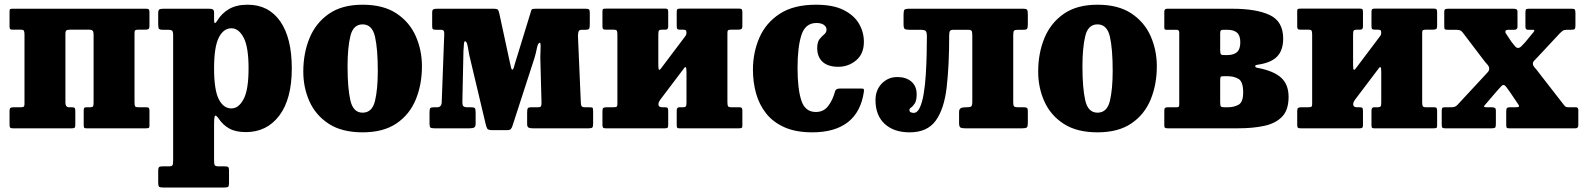

<svg xmlns="http://www.w3.org/2000/svg" viewBox="-20 -558 6886 835"><path d="M264.5 -112Q264.5 -91.5 280.5 -91.5H292Q301.5 -91.5 304.5 -88.5Q307.5 -85.5 307.5 -74.5V-15Q307.5 -6 304.8 -3Q302 0 293.5 0H35.5Q26.5 0 24 -3.2Q21.5 -6.5 21.5 -16V-75.5Q21.5 -86 25.5 -88.8Q29.5 -91.5 39.5 -91.5H69.5Q79 -91.5 82.8 -93.8Q86.5 -96 86.5 -105.5V-406.5Q86.5 -419.5 84 -424.2Q81.5 -429 68.5 -429H34.5Q26 -429 23.8 -432Q21.5 -435 21.5 -444V-509Q21.5 -517.5 25 -518.8Q28.5 -520 37 -520H616Q625 -520 627.5 -516.8Q630 -513.5 630 -504V-445Q630 -434.5 625.8 -431.8Q621.5 -429 612 -429H582Q572 -429 568.5 -426.5Q565 -424 565 -415V-114Q565 -101 567.2 -96.2Q569.5 -91.5 583 -91.5H617Q625 -91.5 627.5 -88.2Q630 -85 630 -76.5V-11Q630 -3 626.2 -1.5Q622.5 0 614.5 0H355Q347 0 345.5 -3.8Q344 -7.5 344 -15.5V-77Q344 -85.5 346.2 -88.5Q348.5 -91.5 356 -91.5H371.5Q381 -91.5 384 -94.8Q387 -98 387 -111V-408.5Q387 -420 382.8 -424.5Q378.5 -429 366.5 -429H285Q273 -429 268.8 -425.8Q264.5 -422.5 264.5 -409.5Z M668 -453V-499Q668 -513.5 672.8 -516.8Q677.5 -520 691 -520H889.5Q900.5 -520 905.8 -517Q911 -514 911 -502.5V-471Q911 -445.5 925.5 -469Q944 -500 976.2 -518.8Q1008.5 -537.5 1057 -537.5Q1148 -537.5 1198.5 -465.5Q1249 -393.5 1249 -260.5Q1249 -127.5 1194.8 -55.5Q1140.5 16.5 1049.5 16.5Q1005 16.5 977.2 1Q949.5 -14.5 931.5 -41.5Q921 -56.5 916 -55Q911 -53.5 911 -16V140.5Q911 156.5 914.5 161Q918 165.5 932.5 165.5H958.5Q968.5 165.5 972.2 168.5Q976 171.5 976 182.5V238Q976 251.5 972 254.5Q968 257.5 954 257.5H688.5Q675 257.5 671.5 253.5Q668 249.5 668 236.5V184Q668 173.5 671 169.5Q674 165.5 685 165.5H712.5Q726.5 165.5 729.8 161Q733 156.5 733 140V-404.5Q733 -420.5 728.5 -424.5Q724 -428.5 712 -428.5H688Q675 -428.5 671.5 -432.8Q668 -437 668 -453ZM911 -260.5Q911 -167.5 931.2 -127Q951.5 -86.5 986.5 -86.5Q1018 -86.5 1039.5 -127Q1061 -167.5 1061 -260.5Q1061 -354 1039.5 -394.5Q1018 -435 986.5 -435Q952 -435 931.5 -394.5Q911 -354 911 -260.5Z M1299 -246.5Q1299 -326.5 1326.2 -392.5Q1353.5 -458.5 1410.5 -498Q1467.5 -537.5 1557 -537.5Q1647 -537.5 1704 -499.8Q1761 -462 1788 -401Q1815 -340 1815 -270Q1815 -190 1788 -124.8Q1761 -59.5 1704 -21Q1647 17.5 1557 17.5Q1467.5 17.5 1410.5 -19.2Q1353.5 -56 1326.2 -116.2Q1299 -176.5 1299 -246.5ZM1491.5 -270Q1491.5 -174.5 1503.8 -121.2Q1516 -68 1557 -68Q1598.5 -68 1610.8 -118.8Q1623 -169.5 1623 -250Q1623 -345.5 1610.8 -398.8Q1598.5 -452 1557 -452Q1516 -452 1503.8 -401.2Q1491.5 -350.5 1491.5 -270Z M1896.5 -428.5H1876.5Q1866.5 -428.5 1863 -431Q1859.5 -433.5 1859.5 -443.5V-503Q1859.5 -515 1864.8 -517.5Q1870 -520 1880.5 -520H2126.5Q2143 -520 2146.2 -514.5Q2149.5 -509 2152 -497L2197 -288.5Q2200.5 -273.5 2202.5 -264.2Q2204.5 -255 2208.5 -255Q2213 -255 2218.5 -278.5L2287.5 -503Q2290 -513.5 2292.5 -516.8Q2295 -520 2309 -520H2527Q2538 -520 2541.5 -516.8Q2545 -513.5 2545 -502V-453.5Q2545 -437.5 2542 -433Q2539 -428.5 2526 -428.5H2510.5Q2499 -428.5 2496.2 -421.2Q2493.5 -414 2493.5 -401.5L2506 -112.5Q2506.5 -100 2509.8 -95.8Q2513 -91.5 2524 -91.5H2540.5Q2554.5 -91.5 2557 -89.2Q2559.5 -87 2559.5 -72.5V-21Q2559.5 -8.5 2556.5 -4.2Q2553.5 0 2541.5 0H2296.5Q2284.5 0 2278.5 -3.2Q2272.5 -6.5 2272.5 -19V-67.5Q2272.5 -82 2275 -86.8Q2277.5 -91.5 2292.5 -91.5H2318Q2330.5 -91.5 2332.8 -96Q2335 -100.5 2335 -112.5L2330 -299.5Q2329.5 -312.5 2330.5 -329.5Q2331.5 -346.5 2331.2 -359.2Q2331 -372 2328 -372Q2319.5 -372 2315 -348.8Q2310.5 -325.5 2304 -304.5L2208.5 -10Q2205.5 -1 2201.2 3.5Q2197 8 2184.5 8H2120.5Q2102.5 8 2098.8 1Q2095 -6 2092 -19L2021 -318Q2018.5 -328.5 2016.5 -342.8Q2014.5 -357 2011.2 -367.8Q2008 -378.5 2002 -378.5Q1999 -378.5 1997.8 -368.8Q1996.5 -359 1995.5 -336L1991 -124Q1990 -103.5 1994 -97.5Q1998 -91.5 2012.5 -91.5H2028Q2041 -91.5 2044.8 -88Q2048.5 -84.5 2048.5 -69.5V-20Q2048.5 -7 2042.2 -3.5Q2036 0 2022.5 0H1870Q1856 0 1852 -3.2Q1848 -6.5 1848 -20V-70.5Q1848 -84.5 1851.5 -88Q1855 -91.5 1868 -91.5H1881Q1900 -91.5 1901 -113.5L1912 -408.5Q1912.5 -418.5 1910 -423.5Q1907.5 -428.5 1896.5 -428.5Z M3143.5 -114Q3143.5 -101 3146 -96.2Q3148.5 -91.5 3161.5 -91.5H3195.5Q3203.5 -91.5 3206 -88.2Q3208.5 -85 3208.5 -76.5V-11Q3208.5 -3 3204.8 -1.5Q3201 0 3193 0H2934Q2926 0 2924.5 -3.8Q2923 -7.5 2923 -15.5V-77Q2923 -91.5 2934 -91.5H2950Q2959 -91.5 2962.2 -94.8Q2965.5 -98 2965.5 -111V-245Q2965.5 -276 2955.5 -262L2851.5 -124.5Q2849 -121 2846.2 -116Q2843.5 -111 2843.5 -104.5Q2843.5 -91.5 2860 -91.5H2871.5Q2880.5 -91.5 2883.2 -88.5Q2886 -85.5 2886 -74.5V-15Q2886 -6 2883.5 -3Q2881 0 2872 0H2614Q2605 0 2602.5 -3.2Q2600 -6.5 2600 -16V-75.5Q2600 -86 2604.2 -88.8Q2608.5 -91.5 2618 -91.5H2648Q2658 -91.5 2661.5 -93.8Q2665 -96 2665 -105.5V-406.5Q2665 -419.5 2662.8 -424.2Q2660.5 -429 2647 -429H2613Q2605 -429 2602.5 -432.2Q2600 -435.5 2600 -444V-509.5Q2600 -518 2603.8 -519.2Q2607.5 -520.5 2615.5 -520.5H2874Q2882 -520.5 2884 -517Q2886 -513.5 2886 -505V-443.5Q2886 -429 2875.5 -429H2859.5Q2850 -429 2846.5 -425.8Q2843 -422.5 2843 -409.5V-278.5Q2843 -259 2845.5 -255.2Q2848 -251.5 2855.5 -261.5L2961 -401.5Q2965.5 -407.5 2965.5 -415.5Q2965.5 -425 2961.5 -427Q2957.5 -429 2949 -429H2937Q2928.5 -429 2925.8 -432Q2923 -435 2923 -446V-505.5Q2923 -514.5 2925.5 -517.5Q2928 -520.5 2937 -520.5H3194.5Q3203.5 -520.5 3206 -517.2Q3208.5 -514 3208.5 -504.5V-445Q3208.5 -434.5 3204.2 -431.8Q3200 -429 3190.5 -429H3160.5Q3150.5 -429 3147 -426.8Q3143.5 -424.5 3143.5 -415Z M3254.5 -254.5Q3254.5 -329.5 3282.5 -394Q3310.5 -458.5 3371 -498Q3431.5 -537.5 3528.5 -537.5Q3603 -537.5 3648.8 -514.5Q3694.5 -491.5 3715.8 -454.8Q3737 -418 3737 -376Q3737 -323.5 3703.2 -295.5Q3669.5 -267.5 3626 -267.5Q3581 -267.5 3557.5 -289Q3534 -310.5 3534 -349Q3534 -375 3544.2 -387.8Q3554.5 -400.5 3564.5 -408.8Q3574.5 -417 3574.5 -429Q3574.5 -441.5 3563 -449.8Q3551.5 -458 3530.5 -458Q3482.5 -458 3465.5 -406Q3448.5 -354 3448.5 -262Q3448.5 -172 3464.8 -121.5Q3481 -71 3528 -71Q3561.5 -71 3581.2 -96.2Q3601 -121.5 3612 -161.5Q3615 -173 3633.5 -173H3723Q3734.5 -173 3736.2 -170.8Q3738 -168.5 3737 -159Q3724 -70.5 3667.2 -26.5Q3610.5 17.5 3512.5 17.5Q3440.5 17.5 3391 -4.8Q3341.5 -27 3311.5 -65.2Q3281.5 -103.5 3268 -152.2Q3254.5 -201 3254.5 -254.5Z M3787.5 -122.5Q3787.5 -167 3815.2 -195Q3843 -223 3882 -223Q3920.5 -223 3943.5 -203.2Q3966.5 -183.5 3966.5 -148Q3966.5 -121 3958.5 -108.5Q3950.5 -96 3942.8 -90.8Q3935 -85.5 3935 -80Q3935 -72 3941.2 -69.5Q3947.5 -67 3953.5 -67Q3969.5 -67 3980.2 -90Q3991 -113 3997.2 -150.8Q4003.5 -188.5 4006.2 -233Q4009 -277.5 4010 -321.2Q4011 -365 4011 -399.5Q4011 -419 4005.2 -423.8Q3999.5 -428.5 3980 -428.5H3936Q3920 -428.5 3914.8 -432Q3909.5 -435.5 3909.5 -452.5V-493.5Q3909.5 -511 3913.2 -515.5Q3917 -520 3934.5 -520H4428.5Q4444 -520 4447 -515.2Q4450 -510.5 4450 -495V-452.5Q4450 -437.5 4446.8 -433Q4443.5 -428.5 4431 -428.5H4409Q4394.5 -428.5 4390.5 -425Q4386.5 -421.5 4386.5 -406V-111.5Q4386.5 -99 4390.5 -95.2Q4394.5 -91.5 4406 -91.5H4431.5Q4442.5 -91.5 4446.2 -88.8Q4450 -86 4450 -75V-22.5Q4450 -8 4445.8 -4Q4441.5 0 4426.5 0H4177Q4162 0 4156.5 -3.8Q4151 -7.5 4151 -23.5V-70.5Q4151 -83.5 4158.5 -87.5Q4166 -91.5 4179 -91.5H4186Q4198.5 -91.5 4203.5 -95Q4208.5 -98.5 4208.5 -116V-400.5Q4208.5 -418 4205.8 -423.2Q4203 -428.5 4189 -428.5H4128Q4114 -428.5 4111 -423Q4108 -417.5 4108 -403.5Q4108 -272.5 4097 -178Q4086 -83.5 4049.2 -33Q4012.5 17.5 3936 17.5Q3867 17.5 3827.2 -19.5Q3787.5 -56.5 3787.5 -122.5Z M4495 -246.5Q4495 -326.5 4522.2 -392.5Q4549.5 -458.5 4606.5 -498Q4663.5 -537.5 4753 -537.5Q4843 -537.5 4900 -499.8Q4957 -462 4984 -401Q5011 -340 5011 -270Q5011 -190 4984 -124.8Q4957 -59.5 4900 -21Q4843 17.5 4753 17.5Q4663.5 17.5 4606.5 -19.2Q4549.5 -56 4522.2 -116.2Q4495 -176.5 4495 -246.5ZM4687.5 -270Q4687.5 -174.5 4699.8 -121.2Q4712 -68 4753 -68Q4794.5 -68 4806.8 -118.8Q4819 -169.5 4819 -250Q4819 -345.5 4806.8 -398.8Q4794.5 -452 4753 -452Q4712 -452 4699.8 -401.2Q4687.5 -350.5 4687.5 -270Z M5096.5 -428.5H5054Q5046.5 -428.5 5045 -430.8Q5043.5 -433 5043.5 -440.5V-507Q5043.5 -520 5055.5 -520H5339.5Q5444 -520 5502.2 -492.5Q5560.5 -465 5560.5 -390Q5560.5 -340 5534.5 -312.5Q5508.5 -285 5449.5 -276.5Q5438 -275 5438.8 -269.8Q5439.5 -264.5 5448.5 -263Q5518.5 -250 5551.2 -220.5Q5584 -191 5584 -136.5Q5584 -80.5 5556.5 -51.2Q5529 -22 5479.8 -11Q5430.5 0 5365 0H5059Q5050.5 0 5047 -2Q5043.5 -4 5043.5 -12V-76.5Q5043.5 -86.5 5047.2 -89Q5051 -91.5 5060 -91.5H5097Q5105 -91.5 5106.8 -94.5Q5108.5 -97.5 5108.5 -105.5V-416.5Q5108.5 -428.5 5096.5 -428.5ZM5286.5 -412.5V-340.5Q5286.5 -327 5289 -322.8Q5291.5 -318.5 5303.5 -318.5H5317.5Q5345 -318.5 5359.5 -331.2Q5374 -344 5374 -374Q5374 -404 5359.5 -416.2Q5345 -428.5 5317.5 -428.5H5300.5Q5291.5 -428.5 5289 -425.2Q5286.5 -422 5286.5 -412.5ZM5286.5 -205.5V-114Q5286.5 -99.5 5289.2 -95.5Q5292 -91.5 5304 -91.5H5320Q5347 -91.5 5366.8 -102.8Q5386.5 -114 5386.5 -156Q5386.5 -202.5 5366.8 -214.5Q5347 -226.5 5320 -226.5H5301.5Q5290.5 -226.5 5288.5 -223.5Q5286.5 -220.5 5286.5 -205.5Z M6165 -114Q6165 -101 6167.5 -96.2Q6170 -91.5 6183 -91.5H6217Q6225 -91.5 6227.5 -88.2Q6230 -85 6230 -76.5V-11Q6230 -3 6226.2 -1.5Q6222.5 0 6214.5 0H5955.5Q5947.5 0 5946 -3.8Q5944.5 -7.5 5944.5 -15.5V-77Q5944.5 -91.5 5955.5 -91.5H5971.5Q5980.5 -91.5 5983.8 -94.8Q5987 -98 5987 -111V-245Q5987 -276 5977 -262L5873 -124.5Q5870.5 -121 5867.8 -116Q5865 -111 5865 -104.5Q5865 -91.5 5881.5 -91.5H5893Q5902 -91.5 5904.8 -88.5Q5907.5 -85.5 5907.5 -74.5V-15Q5907.5 -6 5905 -3Q5902.5 0 5893.5 0H5635.5Q5626.5 0 5624 -3.2Q5621.5 -6.5 5621.5 -16V-75.5Q5621.5 -86 5625.8 -88.8Q5630 -91.5 5639.5 -91.5H5669.5Q5679.5 -91.5 5683 -93.8Q5686.5 -96 5686.5 -105.5V-406.5Q5686.5 -419.5 5684.2 -424.2Q5682 -429 5668.5 -429H5634.5Q5626.5 -429 5624 -432.2Q5621.5 -435.5 5621.5 -444V-509.5Q5621.5 -518 5625.2 -519.2Q5629 -520.5 5637 -520.5H5895.5Q5903.5 -520.5 5905.5 -517Q5907.5 -513.5 5907.5 -505V-443.5Q5907.5 -429 5897 -429H5881Q5871.5 -429 5868 -425.8Q5864.5 -422.5 5864.5 -409.5V-278.5Q5864.5 -259 5867 -255.2Q5869.5 -251.5 5877 -261.5L5982.5 -401.5Q5987 -407.5 5987 -415.5Q5987 -425 5983 -427Q5979 -429 5970.5 -429H5958.5Q5950 -429 5947.2 -432Q5944.5 -435 5944.5 -446V-505.5Q5944.5 -514.5 5947 -517.5Q5949.5 -520.5 5958.5 -520.5H6216Q6225 -520.5 6227.5 -517.2Q6230 -514 6230 -504.5V-445Q6230 -434.5 6225.8 -431.8Q6221.5 -429 6212 -429H6182Q6172 -429 6168.5 -426.8Q6165 -424.5 6165 -415Z M6614.5 -376 6643.5 -411.5Q6650.5 -418.5 6652.2 -423.5Q6654 -428.5 6647 -428.5H6625Q6614 -428.5 6614 -441.5V-501.5Q6614 -512 6615.8 -516Q6617.5 -520 6628.5 -520H6815.5Q6826.5 -520 6829 -516.2Q6831.5 -512.5 6831.5 -501V-446.5Q6831.5 -434 6827.5 -431.2Q6823.5 -428.5 6811 -428.5H6793Q6782.5 -428.5 6776.2 -424Q6770 -419.5 6763.5 -413L6672 -315Q6659.5 -301 6653 -295Q6646.5 -289 6646.5 -281Q6646.5 -272.5 6655.5 -262.8Q6664.5 -253 6676.5 -236.5L6781 -102Q6785.5 -96 6789 -93.8Q6792.5 -91.5 6804 -91.5H6834Q6844 -91.5 6844 -79V-13Q6844 0 6831 0H6542.5Q6534 0 6532.2 -3.5Q6530.5 -7 6530.5 -15.5V-73.5Q6530.5 -84 6533.5 -87.8Q6536.5 -91.5 6547 -91.5H6570.5Q6584 -91.5 6585.8 -94.5Q6587.5 -97.5 6583 -104L6545.5 -159.5Q6536 -173 6530 -180.8Q6524 -188.5 6519 -188.5Q6513.5 -188.5 6508 -182Q6502.5 -175.5 6492.5 -165L6441 -105Q6434.5 -98.5 6434 -95Q6433.5 -91.5 6445.5 -91.5H6466Q6476 -91.5 6480.8 -89Q6485.5 -86.5 6485.5 -76V-19.5Q6485.5 -7.5 6482.8 -3.8Q6480 0 6468 0H6264.5Q6254.5 0 6252.2 -3.5Q6250 -7 6250 -17V-75.5Q6250 -84 6252 -87.8Q6254 -91.5 6262.5 -91.5H6290Q6301 -91.5 6306.8 -93.8Q6312.5 -96 6318 -101.5L6434 -226.5Q6444.5 -238 6450.5 -244.5Q6456.5 -251 6456.5 -259.5Q6456.5 -269 6447.8 -278.2Q6439 -287.5 6428 -302.5L6342.5 -415Q6336.5 -423 6330.8 -425.8Q6325 -428.5 6310 -428.5H6277Q6266 -428.5 6263.5 -430.8Q6261 -433 6261 -444V-506.5Q6261 -516 6265.2 -518Q6269.5 -520 6279 -520H6562.5Q6570.5 -520 6575 -517.5Q6579.5 -515 6579.5 -506V-441.5Q6579.5 -428.5 6565.5 -428.5H6540Q6528 -428.5 6527 -422Q6526 -415.5 6530.5 -410.5L6553 -376.5Q6561.5 -366.5 6568 -358Q6574.5 -349.5 6582 -349.5Q6589.5 -349.5 6597.2 -357.5Q6605 -365.5 6614.5 -376Z"/></svg>

Font: Besley* Narrow Heavy
Style: Regular
Weight: 800
Width: 4
Designer: Owen Earl
Foundry: indestructible type*
Version: Version 3.000; ttfautohint (v1.8.3)